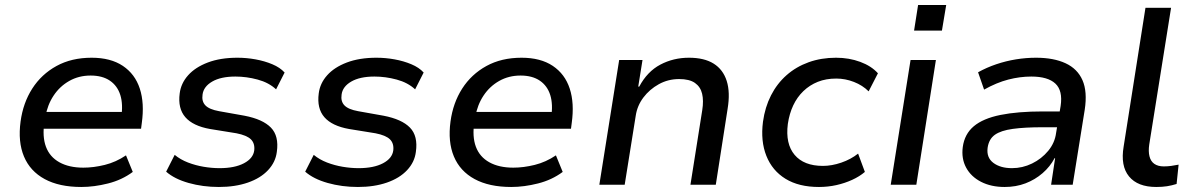

<svg xmlns="http://www.w3.org/2000/svg" viewBox="-20 -736 4757 765"><path d="M304 9Q216 9 158 -22.5Q100 -54 75.5 -112.5Q51 -171 62 -252Q72 -326 108.5 -383Q145 -440 205 -473Q265 -506 345 -506Q421 -506 469.5 -473.5Q518 -441 537 -383Q556 -325 545 -246L542 -223H134L144 -290H485L463 -268Q471 -320 459.5 -357Q448 -394 418 -414.5Q388 -435 341 -435Q294 -435 256 -413.5Q218 -392 193.5 -355Q169 -318 161 -271L157 -250Q148 -192 163 -151.5Q178 -111 216.5 -89.5Q255 -68 312 -68Q353 -68 397.5 -79Q442 -90 482 -117L509 -51Q466 -19 410.5 -5Q355 9 304 9Z M852 9Q788 9 731.5 -7Q675 -23 642 -52L676 -119Q699 -100 729 -88.5Q759 -77 791.5 -71.5Q824 -66 855 -66Q915 -66 952 -85.5Q989 -105 993 -137Q996 -165 979.5 -181Q963 -197 922 -205L817 -222Q749 -234 718.5 -269Q688 -304 696 -364Q701 -404 729.5 -436Q758 -468 808 -487Q858 -506 926 -506Q962 -506 998 -499.5Q1034 -493 1065 -480Q1096 -467 1114 -447L1080 -380Q1051 -407 1006.5 -419Q962 -431 918 -431Q860 -431 825.5 -411Q791 -391 787 -359Q783 -332 798.5 -316Q814 -300 853 -293L954 -275Q1027 -261 1059.5 -227.5Q1092 -194 1083 -131Q1078 -90 1048 -58Q1018 -26 967.5 -8.5Q917 9 852 9Z M1406 9Q1342 9 1285.5 -7Q1229 -23 1196 -52L1230 -119Q1253 -100 1283 -88.5Q1313 -77 1345.5 -71.5Q1378 -66 1409 -66Q1469 -66 1506 -85.5Q1543 -105 1547 -137Q1550 -165 1533.5 -181Q1517 -197 1476 -205L1371 -222Q1303 -234 1272.5 -269Q1242 -304 1250 -364Q1255 -404 1283.5 -436Q1312 -468 1362 -487Q1412 -506 1480 -506Q1516 -506 1552 -499.5Q1588 -493 1619 -480Q1650 -467 1668 -447L1634 -380Q1605 -407 1560.5 -419Q1516 -431 1472 -431Q1414 -431 1379.5 -411Q1345 -391 1341 -359Q1337 -332 1352.5 -316Q1368 -300 1407 -293L1508 -275Q1581 -261 1613.5 -227.5Q1646 -194 1637 -131Q1632 -90 1602 -58Q1572 -26 1521.5 -8.5Q1471 9 1406 9Z M2017 9Q1929 9 1871 -22.5Q1813 -54 1788.5 -112.5Q1764 -171 1775 -252Q1785 -326 1821.5 -383Q1858 -440 1918 -473Q1978 -506 2058 -506Q2134 -506 2182.5 -473.5Q2231 -441 2250 -383Q2269 -325 2258 -246L2255 -223H1847L1857 -290H2198L2176 -268Q2184 -320 2172.5 -357Q2161 -394 2131 -414.5Q2101 -435 2054 -435Q2007 -435 1969 -413.5Q1931 -392 1906.5 -355Q1882 -318 1874 -271L1870 -250Q1861 -192 1876 -151.5Q1891 -111 1929.5 -89.5Q1968 -68 2025 -68Q2066 -68 2110.5 -79Q2155 -90 2195 -117L2222 -51Q2179 -19 2123.5 -5Q2068 9 2017 9Z M2368 0 2447 -497H2540L2523 -391H2527Q2559 -451 2611 -478.5Q2663 -506 2725 -506Q2786 -506 2823.5 -482.5Q2861 -459 2875.5 -413.5Q2890 -368 2879 -302L2832 0H2731L2778 -297Q2784 -335 2777.5 -362.5Q2771 -390 2749 -405.5Q2727 -421 2686 -421Q2642 -421 2605 -400.5Q2568 -380 2543.5 -347.5Q2519 -315 2513 -275L2469 0Z M3243 9Q3163 9 3110 -23.5Q3057 -56 3033.5 -115Q3010 -174 3020 -251Q3028 -309 3052 -356Q3076 -403 3114 -436.5Q3152 -470 3202 -488Q3252 -506 3311 -506Q3363 -506 3407.5 -489.5Q3452 -473 3478 -444L3441 -372Q3417 -396 3382.5 -409.5Q3348 -423 3312 -423Q3271 -423 3238.5 -410Q3206 -397 3181 -373Q3156 -349 3140.5 -316Q3125 -283 3119 -242Q3109 -163 3146 -119Q3183 -75 3259 -75Q3294 -75 3332 -88Q3370 -101 3399 -124L3426 -51Q3405 -33 3375.5 -19.5Q3346 -6 3312.5 1.5Q3279 9 3243 9Z M3622 -614 3638 -716H3750L3733 -614ZM3529 0 3608 -497H3709L3631 0Z M3983 9Q3929 9 3889 -11.5Q3849 -32 3829.5 -68Q3810 -104 3816 -150Q3823 -202 3860 -233Q3897 -264 3966 -278Q4035 -292 4136 -292H4218L4208 -229H4134Q4063 -229 4015.5 -222.5Q3968 -216 3944 -199Q3920 -182 3915 -147Q3910 -108 3938 -87Q3966 -66 4012 -66Q4054 -66 4092 -84.5Q4130 -103 4156.5 -135Q4183 -167 4188 -207L4206 -314Q4215 -375 4185 -403Q4155 -431 4089 -431Q4044 -431 3997.5 -419Q3951 -407 3901 -379L3877 -448Q3911 -467 3949.5 -480Q3988 -493 4028 -499.5Q4068 -506 4108 -506Q4178 -506 4225.5 -484Q4273 -462 4293 -416.5Q4313 -371 4302 -299L4254 0H4168L4184 -106H4182Q4164 -72 4134 -46Q4104 -20 4066 -5.5Q4028 9 3983 9Z M4587 9Q4513 9 4478.5 -33Q4444 -75 4457 -152L4544 -705H4646L4559 -160Q4555 -133 4560 -113Q4565 -93 4579.5 -83Q4594 -73 4617 -73Q4632 -73 4646.5 -75Q4661 -77 4676 -80L4668 -3Q4649 3 4630 6Q4611 9 4587 9Z"/></svg>

Font: Nunito Sans 7pt Medium
Style: Italic
Weight: 500
Italic angle: -9°
Designer: Vernon Adams
Foundry: Vernon Adams
Version: Version 3.101;gftools[0.9.27]